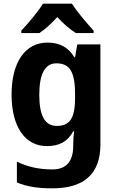

<svg xmlns="http://www.w3.org/2000/svg" viewBox="-20 -786 637 1046"><path d="M372 -766H214C187 -721 131 -656 96 -619V-606H195C228 -628 259 -657 292 -693C325 -657 360 -627 393 -606H490V-619C457 -655 400 -721 372 -766ZM238 -554C119 -554 43 -449 43 -271C43 -95 117 10 235 10C302 10 349 -14 379 -71H384C381 -53 379 -25 379 -4V8C379 93 341 137 266 137C191 137 132 123 72 95V208C129 232 189 240 266 240C441 240 527 158 527 2V-544H401L389 -474H385C353 -528 305 -554 238 -554ZM287 -441C362 -441 389 -392 389 -270V-252C389 -140 359 -100 289 -100C224 -100 194 -157 194 -269C194 -383 225 -441 287 -441Z"/></svg>

Font: Noto Sans Display
Style: Bold
Weight: 700
Designer: Monotype Design Team
Foundry: Monotype Imaging Inc.
Version: Version 1.900